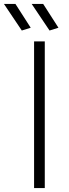

<svg xmlns="http://www.w3.org/2000/svg" viewBox="-70 -949 348 969"><path d="M102 -740H156V0H102ZM40 -795 -50 -929H8L85 -809ZM180 -795 90 -929H148L225 -809Z"/></svg>

Font: Encode Sans Wide
Style: ExtraLight
Weight: 200
Designer: Pablo Impallari, Andres Torresi
Foundry: Pablo Impallari, Andres Torresi
Version: Version 1.000; ttfautohint (v1.00) -l 8 -r 50 -G 200 -x 14 -